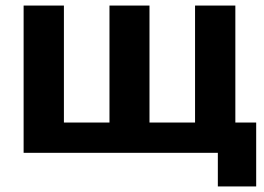

<svg xmlns="http://www.w3.org/2000/svg" viewBox="-20 -550 950 691"><path d="M65 0H764V121H902V-109H827V-530H682V-109H518V-530H374V-109H210V-530H65Z"/></svg>

Font: Cheyenne Sans
Style: Bold
Weight: 700
Designer: The Public Sans project authors (U.S. Web Design System), Libre Franklin designed by Pablo Impallari and Rodrigo Fuenzal
Foundry: The Cheyenne Sans Project Authors
Version: Version 2.007